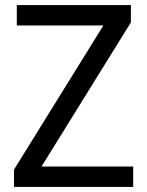

<svg xmlns="http://www.w3.org/2000/svg" viewBox="-20 -734 579 754"><path d="M35 0V-68L386 -634H46V-714H494V-646L143 -80H503V0Z"/></svg>

Font: Noto Sans Display
Style: Regular
Weight: 400
Designer: Monotype Design team
Foundry: Monotype Imaging Inc.
Version: Version 1.000